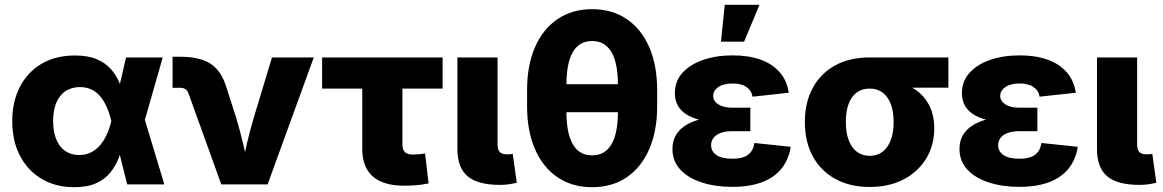

<svg xmlns="http://www.w3.org/2000/svg" viewBox="-20 -778 4907 810"><path d="M293.5 11.7Q214.4 11.7 155.5 -23.4Q96.7 -58.6 64.2 -121.1Q31.7 -183.6 31.7 -266.6Q31.7 -349.6 64.2 -412.1Q96.7 -474.6 156 -509.3Q215.3 -543.9 295.9 -543.9Q351.1 -543.9 387.9 -528.3Q424.8 -512.7 448 -486.3Q471.2 -460 484.4 -427.7Q497.6 -395.5 504.9 -362.8H549.3L589.8 -276.9L673.3 0H516.6L449.2 -269Q441.4 -301.3 429.9 -327.1Q418.5 -353 402.6 -371.8Q386.7 -390.6 365.5 -400.6Q344.2 -410.6 317.4 -410.6Q281.7 -410.6 256.3 -393.6Q231 -376.5 217.5 -344.7Q204.1 -313 204.1 -268.1Q204.1 -223.1 217 -190.9Q230 -158.7 254.6 -141.4Q279.3 -124 313.5 -124Q341.3 -124 363.5 -135Q385.7 -146 402.3 -165.5Q418.9 -185.1 430.7 -210.9Q442.4 -236.8 449.2 -266.1L511.7 -535.6H666.5L589.4 -266.1L548.3 -179.7H502.4Q494.1 -145.5 481 -111.8Q467.8 -78.1 445.3 -50Q422.9 -22 386 -5.1Q349.1 11.7 293.5 11.7Z M913.6 0 774.9 -384.8Q770.5 -396.5 762 -402.1Q753.4 -407.7 739.3 -407.7H708V-538.6H740.7Q823.7 -538.6 869.1 -508.5Q914.6 -478.5 935.5 -408.2L977.1 -278.8Q992.7 -226.1 1005.4 -172.6Q1018.1 -119.1 1031.2 -61H997.1Q1009.3 -119.1 1021.7 -172.6Q1034.2 -226.1 1049.8 -278.8L1127.4 -535.6H1303.7L1108.9 0Z M1685.5 5.4Q1596.7 5.4 1552.5 -33.7Q1508.3 -72.8 1508.3 -149.4V-404.3H1338.9V-535.6H1847.2V-404.3H1677.7V-169.4Q1677.7 -146.5 1688 -136.2Q1698.2 -126 1722.7 -126Q1733.4 -126 1748.8 -127.4Q1764.2 -128.9 1773.4 -130.4L1788.1 -4.4Q1761.2 1.5 1735.6 3.4Q1710 5.4 1685.5 5.4Z M2088.9 2Q1995.6 2 1952.6 -34.4Q1909.7 -70.8 1909.7 -149.4V-535.6H2079.1V-168Q2079.1 -146.5 2088.4 -136.7Q2097.7 -127 2118.2 -127Q2127 -127 2132.8 -127.4Q2138.7 -127.9 2143.1 -128.9L2160.2 -6.8Q2148.4 -3.9 2130.1 -1Q2111.8 2 2088.9 2Z M2478 11.7Q2394 11.7 2332.3 -30Q2270.5 -71.8 2237.1 -148.7Q2203.6 -225.6 2203.6 -330.1V-397.5Q2203.6 -502.4 2237.1 -579.1Q2270.5 -655.8 2332.3 -697.5Q2394 -739.3 2478 -739.3Q2562.5 -739.3 2624 -697.5Q2685.5 -655.8 2719 -579.1Q2752.4 -502.4 2752.4 -397.5V-330.1Q2752.4 -225.6 2719 -148.7Q2685.5 -71.8 2624 -30Q2562.5 11.7 2478 11.7ZM2478 -122.6Q2531.7 -122.6 2559.3 -168.7Q2586.9 -214.8 2586.9 -308.6V-418.9Q2586.9 -512.7 2559.3 -558.8Q2531.7 -605 2478 -605Q2424.3 -605 2397 -558.8Q2369.6 -512.7 2369.6 -418.9V-308.6Q2369.6 -214.8 2397 -168.7Q2424.3 -122.6 2478 -122.6ZM2344.2 -304.7V-422.9H2610.8V-304.7Z M3068.8 10.3Q2997.6 10.3 2940.4 -8.3Q2883.3 -26.9 2850.1 -62.5Q2816.9 -98.1 2816.9 -149.9Q2816.9 -184.6 2832.8 -210.2Q2848.6 -235.8 2878.7 -252.9Q2908.7 -270 2950.2 -278.6Q2991.7 -287.1 3042.5 -287.1H3145.5V-224.6H3069.3Q3040.5 -224.6 3020.8 -217.3Q3001 -210 2990.5 -196.8Q2980 -183.6 2980 -165Q2980 -139.6 3002.2 -124Q3024.4 -108.4 3069.8 -108.4Q3099.1 -108.4 3118.4 -115.7Q3137.7 -123 3148.4 -137.7Q3159.2 -152.3 3162.6 -174.8L3315.9 -158.7Q3307.6 -105 3277.3 -67.1Q3247.1 -29.3 3195.1 -9.5Q3143.1 10.3 3068.8 10.3ZM3044.9 -260.7Q2994.1 -260.7 2953.9 -267.8Q2913.6 -274.9 2885.3 -289.8Q2856.9 -304.7 2842 -328.4Q2827.1 -352.1 2827.1 -384.8Q2827.1 -435.1 2859.1 -470.7Q2891.1 -506.3 2946.5 -525.4Q3002 -544.4 3070.8 -544.4Q3136.7 -544.4 3187 -526.9Q3237.3 -509.3 3268.6 -474.1Q3299.8 -439 3307.6 -386.7L3154.8 -370.1Q3150.4 -396.5 3128.9 -411.1Q3107.4 -425.8 3070.8 -425.8Q3032.7 -425.8 3010.7 -410.9Q2988.8 -396 2988.8 -373.5Q2988.8 -351.6 3010.5 -337.6Q3032.2 -323.7 3069.3 -323.7H3145.5V-260.7ZM3021.5 -602.1 3037.6 -757.8H3184.1L3119.1 -602.1Z M3648.9 10.7Q3565.4 10.7 3503.9 -23.2Q3442.4 -57.1 3408.9 -118.7Q3375.5 -180.2 3375.5 -263.2Q3375.5 -345.7 3408.7 -407Q3441.9 -468.3 3503.2 -502Q3564.5 -535.6 3647.9 -535.6H3981V-408.2H3746.6L3647.9 -404.3Q3616.7 -404.3 3594.2 -387.7Q3571.8 -371.1 3560.1 -339.6Q3548.3 -308.1 3548.3 -263.2Q3548.3 -218.8 3560.3 -186.8Q3572.3 -154.8 3595 -137.7Q3617.7 -120.6 3648.9 -120.6Q3680.7 -120.6 3703.1 -137.7Q3725.6 -154.8 3737.8 -186.8Q3750 -218.8 3750 -263.2Q3750 -308.1 3737.8 -339.6Q3725.6 -371.1 3703.1 -387.7Q3680.7 -404.3 3648.9 -404.3V-450.2Q3707.5 -450.2 3757.1 -437.5Q3806.6 -424.8 3843.5 -398.7Q3880.4 -372.6 3900.9 -332Q3921.4 -291.5 3921.4 -236.3Q3921.4 -166.5 3888.2 -110.6Q3855 -54.7 3793.9 -22Q3732.9 10.7 3648.9 10.7Z M4279.8 10.3Q4208.5 10.3 4151.4 -8.3Q4094.2 -26.9 4061 -62.5Q4027.8 -98.1 4027.8 -149.9Q4027.8 -184.6 4043.7 -210.2Q4059.6 -235.8 4089.6 -252.9Q4119.6 -270 4161.1 -278.6Q4202.6 -287.1 4253.4 -287.1H4356.4V-224.6H4280.3Q4251.5 -224.6 4231.7 -217.3Q4211.9 -210 4201.4 -196.8Q4190.9 -183.6 4190.9 -165Q4190.9 -139.6 4213.1 -124Q4235.4 -108.4 4280.8 -108.4Q4310.1 -108.4 4329.3 -115.7Q4348.6 -123 4359.4 -137.7Q4370.1 -152.3 4373.5 -174.8L4526.9 -158.7Q4518.6 -105 4488.3 -67.1Q4458 -29.3 4406 -9.5Q4354 10.3 4279.8 10.3ZM4255.9 -260.7Q4205.1 -260.7 4164.8 -267.8Q4124.5 -274.9 4096.2 -289.8Q4067.9 -304.7 4053 -328.4Q4038.1 -352.1 4038.1 -384.8Q4038.1 -435.1 4070.1 -470.7Q4102.1 -506.3 4157.5 -525.4Q4212.9 -544.4 4281.7 -544.4Q4347.7 -544.4 4397.9 -526.9Q4448.2 -509.3 4479.5 -474.1Q4510.7 -439 4518.6 -386.7L4365.7 -370.1Q4361.3 -396.5 4339.8 -411.1Q4318.4 -425.8 4281.7 -425.8Q4243.7 -425.8 4221.7 -410.9Q4199.7 -396 4199.7 -373.5Q4199.7 -351.6 4221.4 -337.6Q4243.2 -323.7 4280.3 -323.7H4356.4V-260.7Z M4787.1 2Q4693.8 2 4650.9 -34.4Q4607.9 -70.8 4607.9 -149.4V-535.6H4777.3V-168Q4777.3 -146.5 4786.6 -136.7Q4795.9 -127 4816.4 -127Q4825.2 -127 4831.1 -127.4Q4836.9 -127.9 4841.3 -128.9L4858.4 -6.8Q4846.7 -3.9 4828.4 -1Q4810.1 2 4787.1 2Z"/></svg>

Font: Inter 20pt ExtraBold
Style: Regular
Weight: 800
Version: Version 4.001;git-66647c0bb